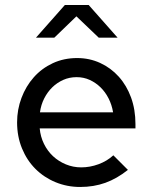

<svg xmlns="http://www.w3.org/2000/svg" viewBox="-20 -735 605 764"><path d="M48 0ZM489 -59Q445 -24 399 -7.5Q353 9 299 9Q247 9 201 -10Q155 -29 121 -63Q87 -97 67.5 -144.5Q48 -192 48 -248Q48 -299 65.5 -345.5Q83 -392 114.5 -427.5Q146 -463 190 -483.5Q234 -504 287 -504Q336 -504 378.5 -484.5Q421 -465 452.5 -430Q484 -395 501.5 -347Q519 -299 519 -241V-224H138Q141 -191 155 -162.5Q169 -134 191 -113.5Q213 -93 242 -81Q271 -69 303 -69Q338 -69 372 -81.5Q406 -94 431 -117ZM285 -428Q256 -428 231.5 -417Q207 -406 188 -387.5Q169 -369 156 -343.5Q143 -318 139 -288H430Q425 -318 412 -343.5Q399 -369 380 -387.5Q361 -406 337 -417Q313 -428 285 -428ZM373 -585 284 -670 196 -585H123L238 -715H333L448 -585Z"/></svg>

Font: Rosa Sans
Style: Regular
Weight: 400
Designer: Pentagram / MCKL
Foundry: Pentagram / MCKL
Version: Version 1.005;September 16, 2019;FontCreator 11.5.0.2425 64-